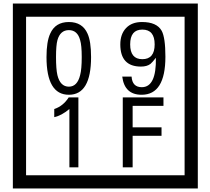

<svg xmlns="http://www.w3.org/2000/svg" viewBox="-20 -980 1195 1090"><path d="M1103 90H53V-960H1103ZM1028 15V-885H128V15ZM497 -656Q497 -442 371 -442Q244 -442 244 -656Q244 -744 265 -789Q294 -855 371 -855Q448 -855 477 -789Q497 -745 497 -656ZM444 -656Q444 -723 435 -752Q420 -809 371 -809Q322 -809 306 -752Q298 -723 298 -656Q298 -587 306 -553Q322 -488 371 -488Q419 -488 435 -554Q444 -587 444 -656ZM919 -658Q919 -442 784 -442Q687 -442 674 -545H727Q731 -485 785 -485Q868 -485 865 -652Q844 -625 834 -617Q814 -602 780 -602Q663 -602 663 -728Q663 -786 695.5 -820.5Q728 -855 786 -855Q870 -855 898 -805Q919 -766 919 -658ZM858 -728Q858 -812 788 -812Q719 -812 719 -728Q719 -644 788 -644Q858 -644 858 -728ZM425 -30H374V-361Q328 -323 288 -315V-361Q339 -378 370 -427H425ZM908 -379H733V-257H897V-209H733V-30H677V-427H908Z"/></svg>

Font: Unicode BMP Fallback SIL
Style: Regular
Weight: 400
Foundry: NRSI, SIL International
Version: Version 5.1 Based on Unicode 5.1